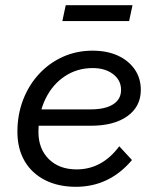

<svg xmlns="http://www.w3.org/2000/svg" viewBox="-20 -703 606 739"><path d="M113 -219V-282H329Q385 -282 415.5 -301.5Q446 -321 446 -357Q446 -394 415.5 -417.5Q385 -441 337 -441Q277 -441 229.5 -409.5Q182 -378 155 -322.5Q128 -267 128 -195Q128 -130 168 -90.5Q208 -51 275 -51Q373 -51 439 -140L488 -87Q401 16 272 16Q204 16 153 -10Q102 -36 74.5 -83.5Q47 -131 47 -196Q47 -262 69 -319Q91 -376 130.5 -418.5Q170 -461 222.5 -484.5Q275 -508 336 -508Q392 -508 433.5 -489Q475 -470 498.5 -436Q522 -402 522 -357Q522 -293 470.5 -256Q419 -219 329 -219ZM220 -622 233 -683H490L477 -622Z"/></svg>

Font: Wix Madefor Text
Style: Italic
Weight: 400
Italic angle: -12°
Designer: Dalton Maag Ltd
Foundry: Dalton Maag Ltd
Version: Version 3.100